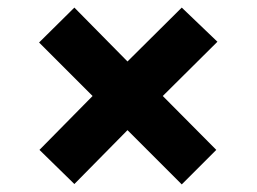

<svg xmlns="http://www.w3.org/2000/svg" viewBox="-20 -579 677 506"><path d="M316 -236 176 -94 84 -184 224 -326 83 -467 176 -559 316 -417 459 -559 553 -469 409 -326 550 -184 459 -93Z"/></svg>

Font: Noto Sans Bengali UI Black
Style: Regular
Weight: 900
Designer: Jelle Bosma - Monotype Design Team
Foundry: Monotype Imaging Inc.
Version: Version 2.003; ttfautohint (v1.8.4.7-5d5b)